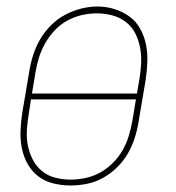

<svg xmlns="http://www.w3.org/2000/svg" viewBox="-20 -561 540 589"><path d="M195 8Q169 8 143 1.5Q117 -5 97 -20.5Q77 -36 64.5 -58.5Q52 -81 47 -106.5Q42 -132 43 -159Q44 -186 48 -213L70 -343Q74 -368 82 -393Q90 -418 103.5 -441Q117 -464 136.5 -483.5Q156 -503 179.5 -515.5Q203 -528 228.5 -534.5Q254 -541 279 -541Q306 -541 331.5 -533Q357 -525 377.5 -510Q398 -495 410.5 -472Q423 -449 428 -423.5Q433 -398 432 -371Q431 -344 427 -317L405 -187Q401 -162 393 -137Q385 -112 371.5 -89Q358 -66 338.5 -47Q319 -28 295.5 -15Q272 -2 246.5 3Q221 8 195 8ZM78 -274H400L408 -320Q412 -344 413 -368.5Q414 -393 409.5 -416Q405 -439 394.5 -459.5Q384 -480 365.5 -494Q347 -508 324 -514Q301 -520 277 -520Q253 -520 230 -514.5Q207 -509 186 -497.5Q165 -486 148 -468Q131 -450 119 -429Q107 -408 100 -385.5Q93 -363 89 -340ZM196 -10Q219 -10 242.5 -15Q266 -20 287 -31.5Q308 -43 326 -61Q344 -79 356 -100Q368 -121 375 -144Q382 -167 386 -190L397 -256H75L68 -210Q64 -186 62.5 -161.5Q61 -137 65.5 -114.5Q70 -92 80.5 -71.5Q91 -51 108.5 -36.5Q126 -22 149 -16Q172 -10 196 -10Z"/></svg>

Font: Iosevka Slab Thin Oblique
Style: Regular
Weight: 100
Italic angle: -9°
Monospace: yes
Designer: Belleve Invis
Foundry: Belleve Invis
Version: Version 11.1.0; ttfautohint (v1.8.3)